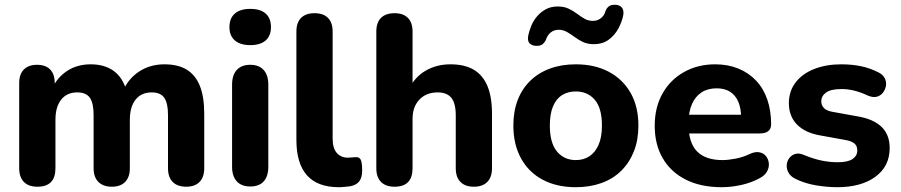

<svg xmlns="http://www.w3.org/2000/svg" viewBox="-20 -769 3755 800"><path d="M136 9Q99 9 79.5 -11Q60 -31 60 -68V-423Q60 -460 79.5 -479.5Q99 -499 134 -499Q170 -499 189 -479.5Q208 -460 208 -423V-359L197 -399Q217 -445 259 -473Q301 -501 358 -501Q415 -501 453 -474Q491 -447 507 -391H493Q515 -442 560.5 -471.5Q606 -501 665 -501Q722 -501 758.5 -478.5Q795 -456 813 -410.5Q831 -365 831 -295V-68Q831 -31 811.5 -11Q792 9 756 9Q719 9 699.5 -11Q680 -31 680 -68V-290Q680 -339 664.5 -361.5Q649 -384 612 -384Q569 -384 545 -354Q521 -324 521 -269V-68Q521 -31 501.5 -11Q482 9 446 9Q410 9 390 -11Q370 -31 370 -68V-290Q370 -339 354.5 -361.5Q339 -384 302 -384Q259 -384 235 -354Q211 -324 211 -269V-68Q211 9 136 9Z M1023 8Q986 8 966.5 -13.5Q947 -35 947 -74V-416Q947 -456 966.5 -477.5Q986 -499 1023 -499Q1059 -499 1078.5 -477.5Q1098 -456 1098 -416V-74Q1098 -35 1079 -13.5Q1060 8 1023 8ZM1023 -581Q981 -581 958.5 -600.5Q936 -620 936 -656Q936 -693 958.5 -712.5Q981 -732 1023 -732Q1065 -732 1087 -712.5Q1109 -693 1109 -656Q1109 -620 1087 -600.5Q1065 -581 1023 -581Z M1392 11Q1303 11 1259 -38.5Q1215 -88 1215 -186V-637Q1215 -675 1234.5 -694.5Q1254 -714 1291 -714Q1327 -714 1346.5 -694.5Q1366 -675 1366 -637V-192Q1366 -151 1383.5 -131.5Q1401 -112 1430 -112Q1438 -112 1445 -113Q1452 -114 1460 -114Q1476 -116 1482.5 -104.5Q1489 -93 1489 -59Q1489 -29 1477 -13.5Q1465 2 1440 7Q1430 8 1417 9.5Q1404 11 1392 11Z M1624 9Q1587 9 1567.5 -11Q1548 -31 1548 -68V-637Q1548 -675 1567.5 -694.5Q1587 -714 1624 -714Q1660 -714 1679.5 -694.5Q1699 -675 1699 -637V-399H1685Q1708 -448 1753.5 -474.5Q1799 -501 1857 -501Q1916 -501 1954 -478.5Q1992 -456 2011 -410.5Q2030 -365 2030 -295V-68Q2030 -31 2010.5 -11Q1991 9 1954 9Q1918 9 1898.5 -11Q1879 -31 1879 -68V-288Q1879 -339 1860.5 -361.5Q1842 -384 1804 -384Q1756 -384 1727.5 -354Q1699 -324 1699 -274V-68Q1699 9 1624 9Z M2379 11Q2300 11 2241.5 -20Q2183 -51 2151 -109Q2119 -167 2119 -246Q2119 -305 2137 -352Q2155 -399 2189.5 -432.5Q2224 -466 2272 -483.5Q2320 -501 2379 -501Q2458 -501 2516.5 -470Q2575 -439 2607.5 -382Q2640 -325 2640 -246Q2640 -186 2621.5 -139Q2603 -92 2569 -58Q2535 -24 2486.5 -6.5Q2438 11 2379 11ZM2379 -102Q2412 -102 2436 -118Q2460 -134 2474 -165.5Q2488 -197 2488 -246Q2488 -319 2458 -353.5Q2428 -388 2379 -388Q2347 -388 2322.5 -373Q2298 -358 2284.5 -326.5Q2271 -295 2271 -246Q2271 -173 2301 -137.5Q2331 -102 2379 -102ZM2213 -578Q2195 -579 2186 -589Q2177 -599 2181 -621Q2185 -640 2193.5 -661Q2202 -682 2217 -700Q2232 -718 2253.5 -730Q2275 -742 2304 -742Q2330 -742 2349 -733Q2368 -724 2384 -712Q2400 -700 2415.5 -691Q2431 -682 2450 -682Q2469 -682 2483.5 -693Q2498 -704 2503 -723Q2508 -736 2517.5 -743Q2527 -750 2545 -749Q2563 -748 2571.5 -737Q2580 -726 2577 -706Q2572 -680 2557.5 -652Q2543 -624 2517.5 -604.5Q2492 -585 2454 -585Q2428 -585 2409 -594Q2390 -603 2374 -615Q2358 -627 2342 -636Q2326 -645 2308 -645Q2289 -645 2275 -634Q2261 -623 2255 -604Q2251 -594 2241.5 -585.5Q2232 -577 2213 -578Z M2987 11Q2900 11 2837.5 -20.5Q2775 -52 2741.5 -109.5Q2708 -167 2708 -245Q2708 -321 2740 -378.5Q2772 -436 2829.5 -468.5Q2887 -501 2960 -501Q3013 -501 3056 -483.5Q3099 -466 3130 -433.5Q3161 -401 3177 -354.5Q3193 -308 3193 -251Q3193 -232 3181 -222.5Q3169 -213 3146 -213H2832V-291H3084L3068 -277Q3068 -318 3056 -345.5Q3044 -373 3021.5 -387Q2999 -401 2966 -401Q2929 -401 2903 -384Q2877 -367 2863 -335Q2849 -303 2849 -258V-250Q2849 -174 2884.5 -138Q2920 -102 2990 -102Q3014 -102 3045 -108Q3076 -114 3103 -127Q3126 -138 3144 -134.5Q3162 -131 3172 -118Q3182 -105 3183.5 -88Q3185 -71 3176 -54.5Q3167 -38 3146 -27Q3112 -8 3069.5 1.5Q3027 11 2987 11Z M3469 11Q3425 11 3378.5 3Q3332 -5 3294 -24Q3274 -34 3265.5 -49.5Q3257 -65 3258 -81Q3259 -97 3268.5 -110Q3278 -123 3293.5 -127.5Q3309 -132 3328 -124Q3369 -107 3403 -100Q3437 -93 3470 -93Q3513 -93 3532.5 -106.5Q3552 -120 3552 -142Q3552 -162 3539 -172Q3526 -182 3501 -186L3396 -205Q3334 -216 3300.5 -250.5Q3267 -285 3267 -339Q3267 -389 3295 -425.5Q3323 -462 3372.5 -481.5Q3422 -501 3485 -501Q3530 -501 3568 -493Q3606 -485 3641 -467Q3659 -458 3666.5 -443Q3674 -428 3671.5 -412Q3669 -396 3659 -383Q3649 -370 3633.5 -366Q3618 -362 3598 -370Q3566 -385 3539 -391.5Q3512 -398 3487 -398Q3442 -398 3422 -383.5Q3402 -369 3402 -347Q3402 -330 3413.5 -318.5Q3425 -307 3449 -303L3554 -284Q3619 -273 3653 -240.5Q3687 -208 3687 -152Q3687 -76 3627.5 -32.5Q3568 11 3469 11Z"/></svg>

Font: Nunito ExtraLight ExtraBold
Style: Regular
Weight: 800
Version: Version 3.602